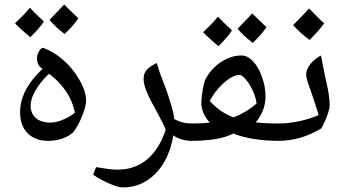

<svg xmlns="http://www.w3.org/2000/svg" viewBox="-20 -752 1514 841"><path d="M190 -135Q135 -135 101.5 -168Q68 -201 68 -261Q68 -308 91.5 -355Q115 -402 167 -451Q151 -460 146.5 -472Q142 -484 142 -495Q142 -511 149.5 -525Q157 -539 168 -543Q213 -527 256 -490Q299 -453 328 -402Q357 -352 357 -311Q357 -296 350.5 -274Q344 -252 333.5 -229Q323 -206 311.5 -188Q300 -170 289 -163Q268 -149 243.5 -142Q219 -135 190 -135ZM201 -215Q228 -215 260 -229.5Q292 -244 308 -259Q298 -309 269.5 -351.5Q241 -394 195 -429Q158 -395 136 -357Q114 -319 114 -290Q114 -255 137 -235Q160 -215 201 -215ZM263 -603Q241 -620 224.5 -635.5Q208 -651 197 -665Q202 -670 218 -687Q234 -704 261 -732Q267 -726 282.5 -711Q298 -696 323 -672Q304 -642 263 -603ZM113 -589Q91 -607 74 -622.5Q57 -638 46 -650Q60 -663 76 -679.5Q92 -696 111 -718Q117 -711 132 -696Q147 -681 172 -658Q163 -643 148 -626Q133 -609 113 -589Z M519 69Q503 69 478.5 60Q454 51 429 38Q404 25 388 13L401 -20Q429 -15 452.5 -12Q476 -9 496 -9Q571 -9 624.5 -54Q678 -99 706 -184Q699 -200 691.5 -215.5Q684 -231 675 -247Q641 -308 625 -344.5Q609 -381 609 -406Q609 -432 624 -447.5Q639 -463 667 -476Q671 -463 675.5 -447.5Q680 -432 687 -415Q703 -374 713.5 -343.5Q724 -313 729 -294Q735 -275 738.5 -259.5Q742 -244 743 -231Q777 -211 821 -211Q829 -211 829 -203V-143Q829 -135 821 -135Q774 -135 739 -159Q728 -90 697 -38.5Q666 13 620 41Q574 69 519 69Z M813 -135Q804 -135 804 -144V-202Q804 -211 813 -211Q841 -211 862 -212Q883 -213 899 -215Q862 -256 862 -301Q862 -318 865 -339.5Q868 -361 872 -379.5Q876 -398 880 -405Q897 -437 922 -460Q947 -483 976.5 -496Q1006 -509 1038 -509Q1064 -509 1088 -484Q1112 -459 1127 -416Q1143 -374 1143 -330Q1143 -267 1100 -216Q1116 -214 1143 -212.5Q1170 -211 1207 -211Q1216 -211 1216 -203V-143Q1216 -135 1207 -135Q1083 -135 1002 -167Q968 -150 922.5 -142.5Q877 -135 813 -135ZM1002 -238Q1059 -259 1104 -299Q1101 -324 1087.5 -354Q1074 -384 1057 -404Q1039 -424 1029 -424Q1010 -424 986 -408.5Q962 -393 938.5 -367Q915 -341 899 -310Q920 -286 945.5 -268Q971 -250 1002 -238ZM1087 -564Q1065 -581 1048.5 -596.5Q1032 -612 1021 -626Q1026 -631 1042 -648Q1058 -665 1085 -693Q1091 -687 1106.5 -672Q1122 -657 1147 -633Q1128 -603 1087 -564ZM937 -550Q915 -568 898 -583.5Q881 -599 870 -611Q884 -624 900 -640.5Q916 -657 935 -679Q941 -672 956 -657Q971 -642 996 -619Q987 -604 972 -587Q957 -570 937 -550Z M1199 -135Q1191 -135 1191 -143V-203Q1191 -211 1199 -211Q1245 -211 1292.5 -221.5Q1340 -232 1376 -248Q1369 -271 1360 -298.5Q1351 -326 1340 -358Q1330 -384 1325.5 -400.5Q1321 -417 1321 -425Q1321 -447 1338.5 -470Q1356 -493 1386 -509Q1388 -495 1394 -466.5Q1400 -438 1409 -394Q1417 -361 1420.5 -335.5Q1424 -310 1424 -292Q1424 -277 1414.5 -249.5Q1405 -222 1388 -190Q1297 -135 1199 -135ZM1336 -577Q1292 -610 1264 -642Q1290 -668 1307 -686Q1324 -704 1334 -715Q1350 -698 1366.5 -681.5Q1383 -665 1400 -650Q1389 -634 1372.5 -615.5Q1356 -597 1336 -577Z"/></svg>

Font: Noto Naskh Arabic UI
Style: Regular
Weight: 400
Designer: Monotype Design Team, David Williams, Mohamad Dakak and Nizar Qandah
Foundry: Monotype Imaging Inc.
Version: Version 2.014